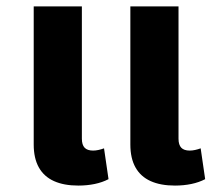

<svg xmlns="http://www.w3.org/2000/svg" viewBox="-20 -568 682 598"><path d="M224 10Q179 10 148 -4Q117 -18 101 -46.5Q85 -75 85 -118V-548H235V-136Q235 -117 243.5 -108Q252 -99 270 -99Q278 -99 287 -101Q296 -103 304 -106L318 -10Q299 0 275 5Q251 10 224 10ZM525 10Q480 10 449 -4Q418 -18 402 -46.5Q386 -75 386 -118V-548H536V-136Q536 -117 544.5 -108Q553 -99 571 -99Q579 -99 588 -101Q597 -103 605 -106L619 -10Q600 0 576 5Q552 10 525 10Z"/></svg>

Font: Noto Sans Thai
Style: Bold
Weight: 700
Designer: Monotype Design Team
Foundry: Monotype Imaging Inc.
Version: Version 2.001